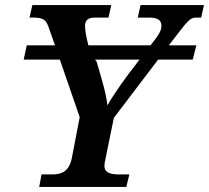

<svg xmlns="http://www.w3.org/2000/svg" viewBox="-20 -734 821 754"><path d="M488 -49H450C415 -49 390 -54 390 -84C390 -90 392 -99 395 -114L427 -271L601 -500H737L751 -556H643L667 -587C715 -650 727 -665 749 -665H770L781 -714H532L521 -665H566C602 -665 614 -652 614 -634C614 -614 605 -598 571 -556H327C320 -584 314 -612 314 -632C314 -651 322 -665 352 -665H406L417 -714H107L96 -665H110C154 -665 162 -653 172 -624L196 -556H85L73 -500H215L293 -274L262 -113C251 -58 219 -49 184 -49H143L134 0H476ZM359 -493 353 -500H528L483 -441C439 -381 414 -343 402 -320C397 -368 375 -439 359 -493Z"/></svg>

Font: Noto Serif Semi
Style: Italic
Weight: 600
Italic angle: -12°
Designer: Monotype Design Team
Foundry: Monotype Imaging Inc.
Version: Version 1.901